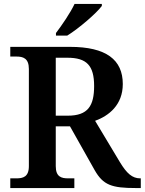

<svg xmlns="http://www.w3.org/2000/svg" viewBox="-20 -951 732 971"><path d="M263 -784V-771H320C379 -807 470 -886 495 -921V-931H357C336 -886 292 -822 263 -784ZM32 0H356V-49H325C291 -49 262 -56 262 -111V-312H334L459 -90C502 -15 545 0 667 0H692V-49H689C649 -49 621 -74 587 -130L461 -340C530 -365 601 -420 601 -526C601 -649 517 -714 334 -714H32V-665H63C96 -665 126 -657 126 -602V-111C126 -56 96 -49 63 -49H32ZM323 -366H262V-659H321C419 -659 456 -619 456 -516C456 -416 425 -366 323 -366Z"/></svg>

Font: Noto Serif Yezidi SemiBold
Style: Regular
Weight: 600
Designer: Dalton Maag Ltd
Foundry: Dalton Maag Ltd
Version: Version 1.001